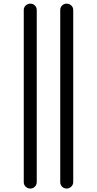

<svg xmlns="http://www.w3.org/2000/svg" viewBox="-20 -830 540 1069"><path d="M315.4 183.6V-774.4Q315.4 -789.1 325.7 -799.3Q335.9 -809.6 351.1 -809.6Q366.2 -809.6 377 -799.3Q387.7 -789.1 387.7 -774.4V183.6Q387.7 198.2 377 209Q366.2 219.7 351.1 219.7Q335.9 219.7 325.7 209.5Q315.4 199.2 315.4 183.6ZM112.3 183.6V-774.4Q112.3 -789.1 123 -799.3Q133.8 -809.6 148.9 -809.6Q164.1 -809.6 174.3 -799.3Q184.6 -789.1 184.6 -774.4V183.6Q184.6 198.2 174.3 209Q164.1 219.7 148.9 219.7Q133.8 219.7 123 209.5Q112.3 199.2 112.3 183.6Z"/></svg>

Font: Rounded Mgen+ 1mn regular
Style: Regular
Weight: 400
Designer: [Source Han Sans]
Ryoko NISHIZUKA  (kana & ideographs); Paul D. Hunt (Latin, Greek & Cyrillic); Wenlong ZHANG  (bopomofo
Version: Version 1.059.20150602